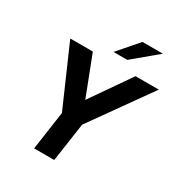

<svg xmlns="http://www.w3.org/2000/svg" viewBox="-206 -1042 1107 1182"><g transform="rotate(30 347.5 -450.5)"><path d="M211 0H354L394 -274L695 -697H529.5L334.5 -416L226 -697H65.5L250.5 -274ZM337.5 -758.5H435.5L606 -901H461Z"/></g></svg>

Font: HK Grotesk ExtraBold
Style: Italic
Weight: 800
Italic angle: -16°
Designer: Alfredo Marco Pradil
Foundry: Hanken Design Co.
Version: Version 3.001;FEAKit 1.0